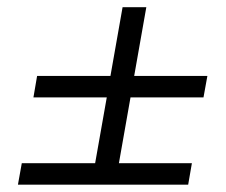

<svg xmlns="http://www.w3.org/2000/svg" viewBox="-20 -619 626 533"><path d="M72.8 -348.6 83 -408.2H286.6L320.3 -599.1H386.2L352.5 -408.2H555.7L544.9 -348.6H342.3L310.1 -166H512.7L502.4 -106.4H29.8L40.5 -166H244.1L276.4 -348.6Z"/></svg>

Font: Cascadia Code PL Light
Style: Italic
Weight: 300
Italic angle: -10°
Monospace: yes
Designer: Aaron Bell
Foundry: Saja Typeworks
Version: Version 2404.023; ttfautohint (v1.8.4)